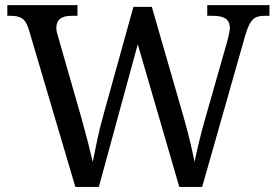

<svg xmlns="http://www.w3.org/2000/svg" viewBox="-20 -734 1087 754"><path d="M576.2 -707 701.2 -273.9Q715.3 -224.1 726.3 -178.5Q737.3 -132.8 744.1 -98.1Q751.5 -134.3 761 -174.1Q770.5 -213.9 784.2 -262.2L872.1 -570.8Q873.5 -576.7 875.5 -584Q877.4 -591.3 878.9 -598.6Q880.4 -606 881.6 -612.3Q882.8 -618.7 882.8 -623Q882.8 -648.9 866.5 -660.4Q850.1 -671.9 816.9 -671.9H793.9V-713.9H1038.1V-671.9H1019Q1004.4 -671.9 993.4 -668.9Q982.4 -666 973.6 -657.7Q964.8 -649.4 957.5 -634.3Q950.2 -619.1 942.9 -594.2L773.9 0H684.1L521 -560.1L368.2 0H275.9L92.8 -619.1Q87.9 -634.8 81.8 -645Q75.7 -655.3 67.4 -661.1Q59.1 -667 47.9 -669.4Q36.6 -671.9 22 -671.9H8.8V-713.9H284.2V-671.9H261.2Q231 -671.9 216.1 -660.4Q201.2 -648.9 201.2 -624Q201.2 -615.7 203.6 -606.9Q206.1 -598.1 209 -586.9L300.8 -267.1Q313.5 -221.7 324.7 -178Q335.9 -134.3 344.2 -98.1Q351.6 -137.2 361.6 -183.3Q371.6 -229.5 384.8 -277.8L503.9 -707Z"/></svg>

Font: Noto Serif
Style: Regular
Weight: 400
Designer: Monotype Design team
Foundry: Monotype Imaging Inc.
Version: Version 1.02